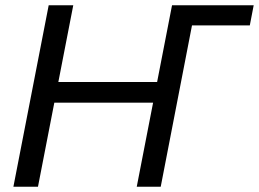

<svg xmlns="http://www.w3.org/2000/svg" viewBox="-20 -708 982 728"><path d="M186 -318.8 124 0H30.8L164.6 -688H257.8L201.2 -397H575.7L632.3 -688H941.9L927.2 -611.8H708L589.4 0H498.5L560.5 -318.8Z"/></svg>

Font: Arimo
Style: Italic
Weight: 400
Italic angle: -12°
Designer: Steve Matteson
Foundry: Monotype Imaging Inc.
Version: Version 1.33